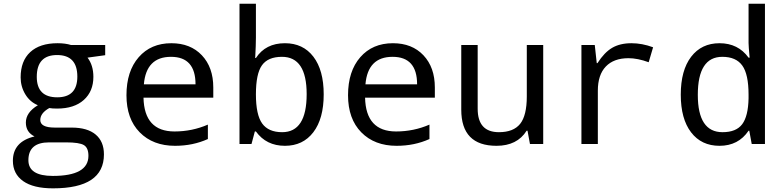

<svg xmlns="http://www.w3.org/2000/svg" viewBox="-20 -780 4241 1040"><path d="M549.8 -536.1V-481L454.1 -467.8Q485.8 -426.3 485.8 -363.8Q485.8 -285.2 433.8 -238.5Q381.8 -191.9 289.1 -191.9Q262.2 -191.9 247.1 -194.8Q198.2 -167.5 198.2 -129.9Q198.2 -88.9 276.9 -88.9H368.2Q453.1 -88.9 498 -51.3Q543 -13.7 543 56.2Q543 240.2 267.1 240.2Q160.6 240.2 105.2 200.9Q49.8 161.6 49.8 90.8Q49.8 -12.7 167 -41Q120.1 -64 120.1 -116.2Q120.1 -170.9 185.1 -210Q141.6 -228 116.7 -269.8Q91.8 -311.5 91.8 -360.8Q91.8 -449.7 143.8 -497.8Q195.8 -545.9 292 -545.9Q334 -545.9 365.2 -536.1ZM290 -252.9Q398.9 -252.9 398.9 -365.2Q398.9 -481.9 289.1 -481.9Q179.2 -481.9 179.2 -363.8Q179.2 -252.9 290 -252.9ZM337.9 -8.8H246.1Q133.8 -8.8 133.8 87.9Q133.8 172.9 266.1 172.9Q459 172.9 459 64Q459 21 434.6 6.1Q410.2 -8.8 337.9 -8.8Z M1135.3 -251H757.3Q761.2 -67.9 925.3 -67.9Q1020.5 -67.9 1106 -105V-26.9Q1024.9 9.8 928.2 9.8Q808.6 9.8 736.8 -63.2Q665 -136.2 665 -264.2Q665 -394 731.2 -470Q797.4 -545.9 908.2 -545.9Q1011.7 -545.9 1073.5 -480.5Q1135.3 -415 1135.3 -306.2ZM759.3 -323.2H1039.1Q1039.1 -472.2 906.2 -472.2Q772 -472.2 759.3 -323.2Z M1366.2 -67.9H1360.4L1342.3 0H1277.3V-759.8H1366.2V-576.2Q1366.2 -536.6 1362.3 -465.8H1366.2Q1418.5 -545.9 1523.4 -545.9Q1621.6 -545.9 1677.5 -472.9Q1733.4 -399.9 1733.4 -269Q1733.4 -137.2 1677.2 -63.7Q1621.1 9.8 1523.4 9.8Q1422.4 9.8 1366.2 -67.9ZM1366.2 -269Q1366.2 -158.2 1400.1 -111.1Q1434.1 -64 1508.3 -64Q1641.1 -64 1641.1 -270Q1641.1 -472.2 1507.3 -472.2Q1431.6 -472.2 1398.9 -426.3Q1366.2 -380.4 1366.2 -269Z M2335.4 -251H1957.5Q1961.4 -67.9 2125.5 -67.9Q2220.7 -67.9 2306.2 -105V-26.9Q2225.1 9.8 2128.4 9.8Q2008.8 9.8 1937 -63.2Q1865.2 -136.2 1865.2 -264.2Q1865.2 -394 1931.4 -470Q1997.6 -545.9 2108.4 -545.9Q2211.9 -545.9 2273.7 -480.5Q2335.4 -415 2335.4 -306.2ZM1959.5 -323.2H2239.3Q2239.3 -472.2 2106.4 -472.2Q1972.2 -472.2 1959.5 -323.2Z M2850.6 0 2837.4 -71.8H2832.5Q2781.2 9.8 2669.4 9.8Q2478.5 9.8 2478.5 -186V-536.1H2567.4V-190.9Q2567.4 -64 2682.6 -64Q2761.2 -64 2797.4 -109.1Q2833.5 -154.3 2833.5 -257.8V-536.1H2922.4V0Z M3517.6 -523.9 3493.7 -442.9Q3433.6 -464.8 3384.3 -464.8Q3304.7 -464.8 3261.5 -419.7Q3218.3 -374.5 3218.3 -289.1V0H3129.4V-536.1H3201.7L3212.4 -438H3216.3Q3253.4 -496.1 3295.9 -521Q3338.4 -545.9 3400.4 -545.9Q3458 -545.9 3517.6 -523.9Z M4038.6 -71.8H4034.7Q3979.5 9.8 3877.4 9.8Q3779.3 9.8 3723.4 -63.2Q3667.5 -136.2 3667.5 -267.1Q3667.5 -398.9 3723.6 -472.4Q3779.8 -545.9 3877.4 -545.9Q3978 -545.9 4034.7 -467.8H4040.5Q4034.7 -530.8 4034.7 -546.9V-759.8H4123.5V0H4051.8ZM4034.7 -247.1V-267.1Q4034.7 -377.9 4000.7 -425Q3966.8 -472.2 3892.6 -472.2Q3759.8 -472.2 3759.8 -266.1Q3759.8 -64 3893.6 -64Q3967.8 -64 4000.2 -107.2Q4032.7 -150.4 4034.7 -247.1Z"/></svg>

Font: WenQuanYi Micro Hei Mono
Style: Regular
Weight: 400
Foundry: Ascender Corporation
Version: Version 0.2.0-beta